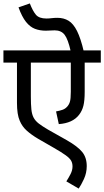

<svg xmlns="http://www.w3.org/2000/svg" viewBox="-20 -916 608 1120"><path d="M568 -551H474V-380Q474 -329 466.5 -299Q459 -269 441 -246Q404 -198 323 -192L307 -266Q329 -270 344.5 -275.5Q360 -281 370 -292Q382 -304 387.5 -321.5Q393 -339 393 -380V-551H160V-353Q160 -307 163 -278Q166 -249 176 -230Q186 -211 206 -195.5Q226 -180 260 -160L370 -98Q433 -62 459.5 -29.5Q486 3 486 53Q486 93 469.5 128.5Q453 164 439 184L367 142Q380 122 391.5 99.5Q403 77 403 55Q403 36 395 21.5Q387 7 363 -10.5Q339 -28 290 -56L203 -106Q164 -129 136.5 -153.5Q109 -178 95 -212Q79 -248 79 -316V-551H0V-622H568ZM393 -615Q377 -687 357 -713Q337 -739 299 -739Q286 -739 273 -738Q260 -737 247 -737Q212 -737 183.5 -748Q155 -759 131.5 -788.5Q108 -818 88 -873L154 -896Q171 -852 189.5 -830Q208 -808 251 -808Q265 -808 281 -810Q297 -812 315 -812Q352 -812 380 -795Q408 -778 429.5 -735Q451 -692 469 -615Z"/></svg>

Font: Noto Sans Living
Style: Regular
Weight: 400
Designer: Monotype Design Team
Foundry: Monotype Imaging Inc.
Version: Version 2.013; ttfautohint (v1.8.4.7-5d5b)